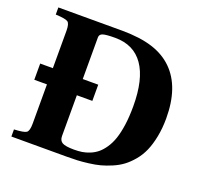

<svg xmlns="http://www.w3.org/2000/svg" viewBox="-121 -830 1018 967"><g transform="rotate(20 388.5 -346.0)"><path d="M272 -89.8Q272 -65.4 288.8 -55.7Q305.7 -45.9 352.1 -45.9Q375 -45.9 394.5 -48.8Q414.1 -51.8 435.5 -60.5Q457 -69.3 474.4 -83.5Q491.7 -97.7 507.8 -121.3Q523.9 -145 534.7 -176.5Q545.4 -208 551.8 -252.9Q558.1 -297.9 558.1 -353Q558.1 -497.6 506.6 -571.8Q455.1 -646 355 -646Q306.6 -646 289.3 -640.4Q272 -634.8 272 -618.2V-395H355V-308.1H272ZM33.2 0V-38.1Q86.4 -40.5 99.1 -49.8Q111.8 -59.1 111.8 -97.2V-308.1H43.9V-395H111.8V-595.2Q111.8 -633.3 99.1 -642.3Q86.4 -651.4 33.2 -653.8V-691.9H376Q472.7 -691.4 538.3 -670.4Q604 -649.4 647.9 -606Q734.9 -520.5 734.9 -353Q734.9 -299.3 725.8 -253.7Q716.8 -208 702.1 -174.6Q687.5 -141.1 664.8 -114Q642.1 -86.9 618.4 -69.1Q594.7 -51.3 563.7 -38.1Q532.7 -24.9 505.9 -17.8Q479 -10.7 445.6 -6.6Q412.1 -2.4 387.2 -1.2Q362.3 0 332 0Z"/></g></svg>

Font: Linguistics Pro
Style: Bold
Weight: 700
Designer: Stefan Peev, Context Ltd
Foundry: Stefan Peev, Context Ltd
Version: Version 001.000